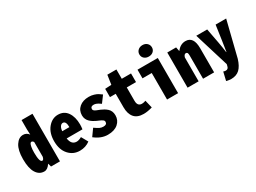

<svg xmlns="http://www.w3.org/2000/svg" viewBox="-53 -1671 3606 2705"><g transform="rotate(-30 1750.0 -318.0)"><path d="M200.2 13.7Q119.1 13.7 71.8 -61.5Q24.4 -136.7 24.4 -286.1Q24.4 -431.6 73.7 -507.8Q123 -584 194.3 -584Q251 -584 286.1 -536.1L282.2 -622.1V-774.4H460V0H314.5L299.8 -53.7H297.9Q253.9 13.7 200.2 13.7ZM250 -131.8Q271.5 -131.8 282.2 -177.7V-416Q269.5 -440.4 248 -440.4Q237.3 -440.4 228.5 -427.2Q219.7 -414.1 212.9 -377.9Q206.1 -341.8 206.1 -286.1Q206.1 -131.8 250 -131.8Z M781.2 11.7Q672.9 11.7 601.6 -68.4Q530.3 -148.4 530.3 -286.1Q530.3 -419.9 598.6 -502Q667 -584 761.7 -584Q860.4 -584 913.1 -507.8Q965.8 -431.6 965.8 -309.6Q965.8 -273.4 960 -232.4H703.1Q719.7 -122.1 804.7 -122.1Q839.8 -122.1 886.7 -148.4L946.3 -42Q875 11.7 781.2 11.7ZM700.2 -351.6H816.4Q816.4 -450.2 764.6 -450.2Q740.2 -450.2 722.2 -424.8Q704.1 -399.4 700.2 -351.6Z M1234.4 13.7Q1126 13.7 1023.4 -67.4L1101.6 -176.8Q1149.4 -143.6 1176.3 -130.4Q1203.1 -117.2 1237.3 -117.2Q1294.9 -117.2 1294.9 -162.1Q1294.9 -171.9 1290.5 -180.2Q1286.1 -188.5 1274.4 -196.3Q1262.7 -204.1 1254.4 -208.5Q1246.1 -212.9 1224.1 -222.2Q1202.1 -231.4 1191.4 -236.3Q1164.1 -249 1143.6 -261.7Q1123 -274.4 1100.1 -294.9Q1077.1 -315.4 1064.5 -343.8Q1051.8 -372.1 1051.8 -405.3Q1051.8 -486.3 1109.9 -535.6Q1168 -585 1263.7 -585Q1307.6 -585 1345.7 -573.2Q1383.8 -561.5 1403.8 -549.3Q1423.8 -537.1 1457 -512.7L1377.9 -406.2Q1348.6 -426.8 1337.4 -433.6Q1326.2 -440.4 1307.1 -447.3Q1288.1 -454.1 1268.6 -454.1Q1217.8 -454.1 1217.8 -413.1Q1217.8 -403.3 1222.2 -395.5Q1226.6 -387.7 1237.8 -380.4Q1249 -373 1257.8 -369.1Q1266.6 -365.2 1287.6 -356.9Q1308.6 -348.6 1320.3 -343.8Q1348.6 -331.1 1369.1 -319.3Q1389.6 -307.6 1413.1 -287.6Q1436.5 -267.6 1449.2 -238.3Q1461.9 -209 1461.9 -171.9Q1461.9 -90.8 1401.9 -38.6Q1341.8 13.7 1234.4 13.7Z M1818.4 11.7Q1714.8 11.7 1665.5 -47.4Q1616.2 -106.4 1616.2 -211.9V-431.6H1522.5V-566.4L1626 -572.3L1648.4 -723.6H1795.9V-572.3H1946.3V-431.6H1795.9V-213.9Q1795.9 -125 1868.2 -125Q1895.5 -125 1929.7 -137.7L1960 -11.7Q1882.8 11.7 1818.4 11.7Z M2202.1 0V-431.6H2051.8V-572.3H2381.8V0ZM2357.4 -678.2Q2329.1 -652.3 2284.2 -652.3Q2239.3 -652.3 2210.4 -678.2Q2181.6 -704.1 2181.6 -744.1Q2181.6 -784.2 2210.4 -811Q2239.3 -837.9 2284.2 -837.9Q2329.1 -837.9 2357.4 -811Q2385.7 -784.2 2385.7 -744.1Q2385.7 -704.1 2357.4 -678.2Z M2536.1 0V-572.3H2679.7L2692.4 -507.8H2696.3Q2752.9 -584 2836.9 -584Q2967.8 -584 2967.8 -391.6V0H2788.1V-376Q2788.1 -409.2 2781.2 -421.4Q2774.4 -433.6 2756.8 -433.6Q2728.5 -433.6 2715.8 -387.7V0Z M3130.9 202.1Q3101.6 202.1 3052.7 190.4L3085 53.7Q3104.5 61.5 3124 61.5Q3165 61.5 3173.8 13.7L3179.7 -11.7L3007.8 -572.3H3185.5L3230.5 -334Q3248 -239.3 3257.8 -162.1H3261.7Q3279.3 -270.5 3288.1 -334L3322.3 -572.3H3494.1L3351.6 2Q3320.3 104.5 3268.6 153.3Q3216.8 202.1 3130.9 202.1Z"/></g></svg>

Font: GenEi Gothic M Heavy
Style: Regular
Weight: 800
Designer: o_tamon (Modified); [Source Han Sans]
Ryoko NISHIZUKA  (kana & ideographs); Paul D. Hunt (Latin, Greek & Cyrillic); Wenl
Version: Version 1.1a;Original Version 1.004